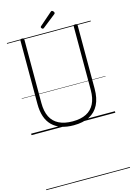

<svg xmlns="http://www.w3.org/2000/svg" viewBox="-300 -1660 1753 2552"><g transform="rotate(-15 576.5 -384.0)"><path d="M578 19Q481 19 407 -6.5Q333 -32 283 -82Q233 -132 208 -206.5Q183 -281 183 -379V-1253Q183 -1263 189 -1267.5Q195 -1272 209 -1272Q224 -1272 230.5 -1267.5Q237 -1263 237 -1253V-377Q237 -263 275 -187Q313 -111 389.5 -73Q466 -35 578 -35Q690 -35 765 -73Q840 -111 878 -187Q916 -263 916 -377V-1253Q916 -1263 922.5 -1267.5Q929 -1272 943 -1272Q970 -1272 970 -1253V-379Q970 -248 925.5 -159.5Q881 -71 794 -26Q707 19 578 19ZM515 -1327Q507 -1327 498.5 -1336Q490 -1345 490 -1352Q490 -1354 491 -1357.5Q492 -1361 496 -1365L669 -1516Q673 -1519 676.5 -1522Q680 -1525 685 -1525Q691 -1525 699 -1519.5Q707 -1514 712 -1506Q717 -1498 717 -1491Q717 -1487 715.5 -1484Q714 -1481 709 -1476L529 -1334Q524 -1332 521 -1329.5Q518 -1327 515 -1327ZM0 747H1153V757H0ZM0 -20H1153V0H0ZM0 -505H1153V-500H0ZM0 -1267H1153V-1257H0Z"/></g></svg>

Font: Playwrite VN Guides
Style: Regular
Weight: 400
Designer: Veronika Burian, José Scaglione
Foundry: TypeTogether
Version: Version 1.003